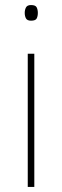

<svg xmlns="http://www.w3.org/2000/svg" viewBox="-20 -741 247 761"><path d="M103 -721Q121 -721 125.5 -711.5Q130 -702 130 -690Q130 -677 125.5 -668Q121 -659 103 -659Q88 -659 83 -668Q78 -677 78 -690Q78 -702 83 -711.5Q88 -721 103 -721ZM116 -528V0H90V-528Z"/></svg>

Font: Noto Sans Lao Looped Thin
Style: Regular
Weight: 100
Designer: Mark Frömberg, Ben Mitchell
Foundry: The Fontpad Ltd
Version: Version 1.002; ttfautohint (v1.8.4.7-5d5b)